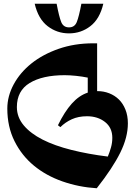

<svg xmlns="http://www.w3.org/2000/svg" viewBox="-20 -994 717 1024"><path d="M662 -336Q662 -262 621.5 -180Q581 -98 496 10Q400 4 313 -26.5Q226 -57 161 -110.5Q96 -164 57.5 -241Q19 -318 19 -415Q19 -481 53 -544Q87 -607 147.5 -655.5Q208 -704 292.5 -733.5Q377 -763 477 -763H498V-508H501Q533 -508 562.5 -496.5Q592 -485 614 -463.5Q636 -442 649 -409.5Q662 -377 662 -336ZM302 -316 289 -326Q324 -398 363 -441.5Q402 -485 448 -500V-580Q419 -586 385.5 -589.5Q352 -593 325 -593Q207 -593 138.5 -551.5Q70 -510 70 -423Q70 -369 106.5 -325.5Q143 -282 207 -249.5Q271 -217 360.5 -194.5Q450 -172 555 -159Q565 -183 572 -208Q579 -233 579 -259Q579 -313 540 -343.5Q501 -374 444 -374Q398 -374 363 -358Q328 -342 302 -316ZM348 -848Q378 -848 389.5 -876.5Q401 -905 414 -974H531Q512 -893 462 -854.5Q412 -816 348 -816Q284 -816 234 -854.5Q184 -893 165 -974H282Q295 -905 306.5 -876.5Q318 -848 348 -848Z"/></svg>

Font: Trickster
Style: Regular
Weight: 400
Designer: Jean-Baptiste Morizot
Foundry: Jean-Baptiste Morizot
Version: Version 2.000;PS 2.0;hotconv 1.0.88;makeotf.lib2.5.647800